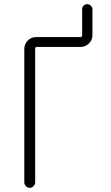

<svg xmlns="http://www.w3.org/2000/svg" viewBox="-20 -910 540 930"><path d="M97.7 -26.4V-672.9Q97.7 -696.3 114.3 -713.4Q130.9 -730.5 154.3 -730.5H369.1Q377.9 -730.5 377.9 -739.3V-865.2Q377.9 -876 384.8 -882.8Q391.6 -889.6 402.3 -889.6Q413.1 -889.6 420.4 -882.3Q427.7 -875 427.7 -865.2V-739.3Q427.7 -715.8 410.6 -699.2Q393.6 -682.6 371.1 -682.6H158.2Q150.4 -682.6 150.4 -673.8V-26.4Q150.4 -16.6 142.1 -8.3Q133.8 0 124 0Q114.3 0 106 -7.8Q97.7 -15.6 97.7 -26.4Z"/></svg>

Font: Rounded Mgen+ 1m light
Style: Regular
Weight: 200
Designer: [Source Han Sans]
Ryoko NISHIZUKA  (kana & ideographs); Paul D. Hunt (Latin, Greek & Cyrillic); Wenlong ZHANG  (bopomofo
Version: Version 1.059.20150602